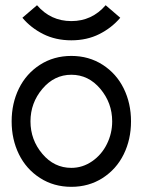

<svg xmlns="http://www.w3.org/2000/svg" viewBox="-20 -702 544 732"><path d="M438.5 -634.3Q405.8 -595.7 358.6 -572Q311.5 -548.3 252 -548.3Q192.4 -548.3 145 -572Q97.7 -595.7 65.4 -634.3L121.1 -682.1Q173.3 -621.6 252 -621.6Q330.6 -621.6 382.8 -682.1ZM52.2 -113.8Q24.4 -170.4 24.4 -239.3Q24.4 -308.1 52.2 -364.7Q80.1 -421.4 132.6 -455.1Q185.1 -488.8 252 -488.8Q318.8 -488.8 371.3 -455.1Q423.8 -421.4 451.7 -364.7Q479.5 -308.1 479.5 -239.3Q479.5 -170.4 451.7 -113.8Q423.8 -57.1 371.3 -23.4Q318.8 10.3 252 10.3Q185.1 10.3 132.6 -23.4Q80.1 -57.1 52.2 -113.8ZM407.7 -239.3Q407.7 -309.6 362.5 -363.3Q317.4 -417 252 -417Q187 -417 141.6 -363.3Q96.2 -309.6 96.2 -239.3Q96.2 -168.9 141.4 -115.5Q186.5 -62 252 -62Q294.9 -62 331.3 -87.2Q367.7 -112.3 387.7 -153.1Q407.7 -193.8 407.7 -239.3Z"/></svg>

Font: Eligible
Style: Regular
Weight: 500
Version: Version 1.1